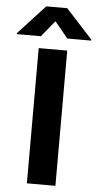

<svg xmlns="http://www.w3.org/2000/svg" viewBox="-122 -991 525 1029"><g transform="rotate(5 140.0 -477.0)"><path d="M216.8 -727.5V0H63.3V-727.5ZM211.5 -792 140.2 -878.7 69.3 -792H-60V-797.3L84 -953.9H196.9L340.4 -797.3V-792Z"/></g></svg>

Font: Inter
Style: Regular
Weight: 400
Designer: Rasmus Andersson
Foundry: rsms
Version: Version 4.000;git-8c9346024